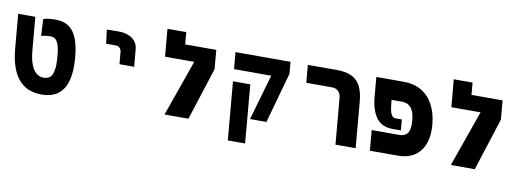

<svg xmlns="http://www.w3.org/2000/svg" viewBox="-67 -1083 4329 1585"><g transform="rotate(10 2098.0 -290.5)"><path d="M21.5 -319 -4 -609H139.5L164.5 -325Q173 -230 206.2 -178Q239.5 -126 294.5 -126Q339.5 -126 359.2 -158.2Q379 -190.5 379 -257.5Q379 -286 376 -319.5Q371 -381 359.2 -414.5Q347.5 -448 331.2 -460Q315 -472 292.5 -472Q241 -472 214.5 -460.5L206.5 -601.5Q236 -615 312 -615Q379 -615 422.5 -583.5Q466 -552 489.8 -490.5Q513.5 -429 522 -334.5Q525 -297 525 -264Q525 14 301 14Q175 14 105.5 -70.2Q36 -154.5 21.5 -319Z M843.5 -609Q754 -609 739 -607.5L754 -491Q776 -492 790 -492L834.5 -491.5Q855 -491.5 868 -478.8Q881 -466 883 -443L891.5 -344.5H1014.5L1001.5 -491Q998.5 -528 976.5 -554.8Q954.5 -581.5 919.5 -595.2Q884.5 -609 843.5 -609Z M1658 -599.5 1672 -440.5 1530.5 0H1330L1496 -470.5H1251.5L1231 -701H1388.5L1397.5 -599.5Z M2142 -468.5H1830L1817.5 -609H2278.5L2287.5 -509.5L2169 -85.5H2031.5ZM1839 -368H1984L2026.5 120H1881.5Z M2654 -461H2437L2424 -609H2666.5Q2745.5 -609 2794 -584.8Q2842.5 -560.5 2867 -511.8Q2891.5 -463 2898.5 -385L2932 0H2763L2729 -386Q2726 -421.5 2705.8 -441.2Q2685.5 -461 2654 -461Z M3036.5 -170.5H3266.5Q3310.5 -170.5 3332.2 -194.8Q3354 -219 3354 -275Q3354 -290.5 3352.5 -307.5Q3346.5 -378.5 3318.8 -411.5Q3291 -444.5 3244 -444.5H3155L3155.5 -437.5Q3156.5 -429.5 3156.5 -425Q3160 -389 3164.5 -364Q3169 -339 3180.5 -319.5Q3192 -300 3213 -300H3266.5L3274 -209.5H3206.5Q3114 -209.5 3068.2 -271Q3022.5 -332.5 3012.5 -444L2998 -609H3230Q3312.5 -609 3375.2 -572.8Q3438 -536.5 3475.8 -467.2Q3513.5 -398 3522 -301Q3524 -281 3524 -257.5Q3524 -176.5 3495.8 -118.8Q3467.5 -61 3414.8 -30.5Q3362 0 3289 0H3051.5Z M4058 -599.5 4072 -440.5 3930.5 0H3730L3896 -470.5H3651.5L3631 -701H3788.5L3797.5 -599.5Z"/></g></svg>

Font: JuliaMono Black
Style: Italic
Weight: 900
Italic angle: -9°
Monospace: yes
Designer: cormullion
Foundry: corm
Version: Version 0.057; ttfautohint (v1.8.4)